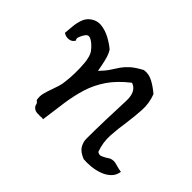

<svg xmlns="http://www.w3.org/2000/svg" viewBox="-110 -746 951 951"><g transform="rotate(45 365.5 -270.0)"><path d="M718 -92Q714 -64 695 -46Q676 -28 649 -18.5Q622 -9 594 -6.5Q566 -4 543 -6Q506 -21 493.5 -42.5Q481 -64 481 -86Q481 -144 483 -217Q485 -290 488 -359Q491 -427 445 -443Q386 -397 353 -348.5Q320 -300 303.5 -246.5Q287 -193 278.5 -132.5Q270 -72 261 -3Q257 -5 251.5 -5Q246 -5 240 -4Q230 -4 219 -4.5Q208 -5 198 -12Q187 -20 185.5 -30.5Q184 -41 172 -48Q167 -71 172.5 -93Q178 -115 187 -139Q193 -156 199 -174.5Q205 -193 207 -214Q211 -246 211.5 -280.5Q212 -315 209 -346.5Q206 -378 197 -398Q193 -408 179 -423.5Q165 -439 148.5 -449Q132 -459 121 -452Q116 -449 108.5 -436.5Q101 -424 97.5 -412Q94 -400 101 -395Q93 -377 72.5 -374Q52 -371 35 -383Q37 -406 39.5 -432.5Q42 -459 50.5 -482.5Q59 -506 78 -520Q105 -540 137 -536Q169 -532 199 -515.5Q229 -499 250 -481Q263 -462 271 -429Q279 -396 284 -365Q311 -393 324.5 -414.5Q338 -436 350.5 -454Q363 -472 383 -490Q403 -508 442 -529Q474 -534 504.5 -517Q535 -500 560 -478Q578 -431 575 -382Q572 -333 565 -283Q557 -233 554 -182.5Q551 -132 569 -83Q582 -74 593.5 -78.5Q605 -83 617 -90Q624 -95 631 -99Q638 -103 646 -104Q657 -106 666 -104Q675 -102 685 -99Q692 -97 700 -95Q708 -93 718 -92Z"/></g></svg>

Font: Yuji Mai
Style: Regular
Weight: 400
Designer: Kataoka Yuji
Foundry: Kinuta Font Factory
Version: Version 3.002